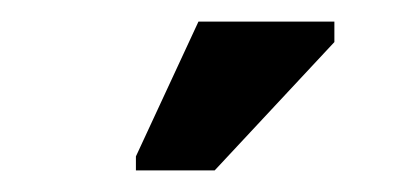

<svg xmlns="http://www.w3.org/2000/svg" viewBox="-20 -745 373 178"><path d="M179 -587H106V-600L164 -725H290V-706Z"/></svg>

Font: Libra Sans
Style: Bold
Weight: 700
Foundry: Context Ltd
Version: Version 1.000